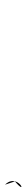

<svg xmlns="http://www.w3.org/2000/svg" viewBox="298 -347 105 759"><g transform="rotate(-90 350.5 32.5)"><path d="M0 0C50 51 -52 94 13 39Z"/></g></svg>

Font: Prida01
Style: Bold
Weight: 700
Designer: gluk
Foundry: gluk
Version: Version 00.072